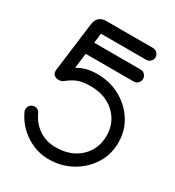

<svg xmlns="http://www.w3.org/2000/svg" viewBox="-163 -756 782 858"><g transform="rotate(30 228.5 -327.0)"><path d="M20 -124Q17 -129 17 -137Q17 -150 26 -159Q35 -168 48 -168Q67 -168 75 -151Q95 -107 132.5 -82Q170 -57 218 -57Q296 -57 343.5 -101.5Q391 -146 391 -215Q391 -261 369 -296.5Q347 -332 308.5 -352Q270 -372 218 -372Q179 -372 154 -362.5Q129 -353 105 -333Q96 -325 81.5 -324.5Q67 -324 56.5 -332Q46 -340 49 -361L81 -612Q87 -659 135 -659H374Q387 -659 396 -650Q405 -641 405 -628Q405 -616 396 -607Q387 -598 374 -598H141L135 -548H374Q387 -548 396 -539Q405 -530 405 -517Q405 -504 396 -495Q387 -486 374 -486H127L117 -408Q139 -421 163 -427.5Q187 -434 218 -434Q283 -434 336 -405Q389 -376 420.5 -326.5Q452 -277 452 -215Q452 -153 420.5 -103.5Q389 -54 336 -24.5Q283 5 218 5Q155 5 101 -30.5Q47 -66 20 -124Z"/></g></svg>

Font: Libertine Sup Medium
Style: Regular
Weight: 500
Designer: Bastien Sozeau
Foundry: NBR — Bastien Sozeau
Version: Version 2.003; ttfautohint (v1.8.4.7-5d5b);gftools[0.9.33]